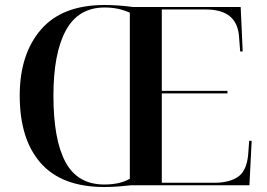

<svg xmlns="http://www.w3.org/2000/svg" viewBox="-20 -742 1068 769"><path d="M398 7Q430 7 458 4.5Q486 2 506 0H979L988 -178H978L974 -123Q968 -58 933.5 -34Q899 -10 838 -10H628V-368H891V-378H628V-704H805Q927 -704 937 -600L942 -536H952L944 -714H512Q484 -718 453.5 -720Q423 -722 399 -722Q229 -722 144 -623.5Q59 -525 59 -359Q59 -184 143.5 -88.5Q228 7 398 7ZM398 -3Q291 -3 242.5 -92.5Q194 -182 194 -359Q194 -529 244 -620.5Q294 -712 399 -712Q455 -712 500 -691V-26Q460 -3 398 -3Z"/></svg>

Font: Noto Serif Display Semi
Style: Regular
Weight: 600
Designer: Monotype Design Team
Foundry: Monotype Imaging Inc.
Version: Version 1.900